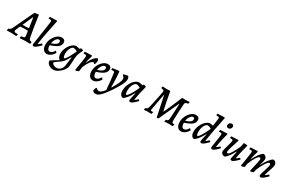

<svg xmlns="http://www.w3.org/2000/svg" viewBox="132 -2354 6284 4214"><g transform="rotate(30 3273.5 -247.0)"><path d="M562 -48 564 -44 552 3Q478 0 444 0Q371 0 292 9L289 2L298 -44Q335 -47 353 -51.5Q371 -56 378 -65Q385 -74 385 -91Q385 -100 384 -109Q383 -118 382 -125L367 -223Q348 -224 273 -224Q239 -224 172 -217L130 -121Q118 -96 118 -79Q118 -62 129 -54.5Q140 -47 165 -47H215L216 -43L205 6Q129 0 69 0Q23 0 -41 3L-27 -51Q-1 -54 17 -69.5Q35 -85 53 -124L293 -633L391 -650L401 -648Q447 -316 485 -119Q492 -82 508 -67.5Q524 -53 562 -48ZM277 -277Q305 -277 360 -282L323 -531H313L200 -277Z M774 -134 788 -133 803 -104Q745 -44 708 -16Q671 12 649 12Q611 12 611 -25Q611 -31 647 -260Q657 -327 680 -477Q703 -627 703 -642Q703 -663 694 -672Q685 -681 663 -681H625L632 -728Q696 -728 806 -735L817 -721Q780 -548 746.5 -373.5Q713 -199 697 -83L700 -79Q707 -79 719.5 -88.5Q732 -98 774 -134Z M940 -187Q938 -131 956 -97.5Q974 -64 1007 -64Q1036 -64 1064.5 -86Q1093 -108 1113 -147L1128 -145L1151 -114Q1123 -59 1074 -23.5Q1025 12 977 12Q919 12 885 -33.5Q851 -79 851 -157Q851 -234 885.5 -306Q920 -378 975 -423Q1030 -468 1089 -468Q1132 -468 1156 -445.5Q1180 -423 1180 -383Q1180 -319 1125 -274Q1070 -229 940 -187ZM943 -237Q1022 -262 1057.5 -290Q1093 -318 1093 -356Q1093 -397 1056 -397Q1019 -397 986 -350.5Q953 -304 943 -237Z M1105 111 1108 104Q1158 66 1289 -9L1290 -17Q1263 -32 1248.5 -66.5Q1234 -101 1234 -148Q1234 -222 1267.5 -295.5Q1301 -369 1353.5 -416Q1406 -463 1459 -463L1555 -446L1565 -470L1573 -473L1624 -459L1634 -446Q1571 -327 1562 -247Q1559 -225 1556.5 -181.5Q1554 -138 1553 -119Q1552 -99 1549.5 -61Q1547 -23 1545 -7Q1539 49 1494.5 107Q1450 165 1388.5 203Q1327 241 1272 241Q1227 241 1187.5 222.5Q1148 204 1125.5 174Q1103 144 1105 111ZM1524 -368Q1464 -398 1428 -398Q1403 -398 1379 -369Q1355 -340 1340 -293.5Q1325 -247 1325 -199Q1325 -158 1335 -128Q1345 -98 1359 -98Q1380 -98 1424.5 -171Q1469 -244 1524 -368ZM1465 9 1490 -192 1481 -194Q1432 -106 1403 -67.5Q1374 -29 1340 -5L1284 33Q1239 64 1220 78Q1201 92 1201 100Q1201 116 1217 132.5Q1233 149 1258.5 159.5Q1284 170 1310 170Q1372 170 1414 127Q1456 84 1465 9Z M1751 -361Q1751 -383 1741.5 -392.5Q1732 -402 1710 -402H1671L1679 -449Q1743 -449 1853 -456L1863 -442Q1831 -338 1815 -251L1819 -250Q1861 -343 1911.5 -402Q1962 -461 2002 -464Q2011 -459 2018 -443Q2025 -427 2026 -410Q2024 -367 2006 -324L1984 -322Q1978 -343 1961 -343Q1927 -343 1882.5 -284Q1838 -225 1799 -126L1785 -20Q1783 -12 1755 -1.5Q1727 9 1706 9L1696 -3Q1751 -323 1751 -361Z M2108 -187Q2106 -131 2124 -97.5Q2142 -64 2175 -64Q2204 -64 2232.5 -86Q2261 -108 2281 -147L2296 -145L2319 -114Q2291 -59 2242 -23.5Q2193 12 2145 12Q2087 12 2053 -33.5Q2019 -79 2019 -157Q2019 -234 2053.5 -306Q2088 -378 2143 -423Q2198 -468 2257 -468Q2300 -468 2324 -445.5Q2348 -423 2348 -383Q2348 -319 2293 -274Q2238 -229 2108 -187ZM2111 -237Q2190 -262 2225.5 -290Q2261 -318 2261 -356Q2261 -397 2224 -397Q2187 -397 2154 -350.5Q2121 -304 2111 -237Z M2764 -468Q2779 -458 2788 -436Q2797 -414 2797 -388Q2797 -285 2614 -17Q2522 117 2459.5 176.5Q2397 236 2347 236Q2316 236 2293 224.5Q2270 213 2264 195Q2272 146 2292 111H2306Q2337 147 2372 147Q2430 147 2507 46Q2488 -195 2464 -360Q2460 -382 2452 -390Q2444 -398 2426 -398L2404 -396Q2386 -394 2379 -394L2382 -440L2542 -462L2553 -453Q2570 -321 2570 -105V-65H2581Q2641 -163 2673 -235.5Q2705 -308 2705 -345Q2705 -367 2692 -387.5Q2679 -408 2656 -422L2662 -445Z M3223 -134 3237 -133 3252 -104Q3182 -35 3149.5 -11.5Q3117 12 3094 12Q3077 12 3067.5 3.5Q3058 -5 3058 -19Q3058 -43 3098 -212L3091 -213Q3044 -127 3002 -73.5Q2960 -20 2915 12Q2871 12 2845.5 -25Q2820 -62 2820 -127Q2820 -207 2854.5 -285Q2889 -363 2943.5 -412.5Q2998 -462 3054 -462L3149 -446L3157 -470L3165 -473L3216 -458L3224 -444Q3201 -360 3179 -259Q3157 -158 3146 -83L3149 -79Q3156 -79 3168.5 -88.5Q3181 -98 3223 -134ZM3119 -367Q3097 -380 3070.5 -389Q3044 -398 3026 -398Q2997 -398 2971 -367Q2945 -336 2929 -285Q2913 -234 2913 -179Q2913 -138 2921 -111Q2929 -84 2941 -84Q2957 -84 2987 -123.5Q3017 -163 3053 -228.5Q3089 -294 3119 -367Z M3661 -496H3655Q3577 -84 3577 -76Q3577 -50 3603 -50L3640 -52L3643 -48L3627 4Q3570 0 3525 0Q3495 0 3437 8L3449 -44Q3479 -48 3494 -65Q3509 -82 3518 -120L3523 -145Q3606 -525 3606 -550Q3606 -571 3589 -582Q3572 -593 3533 -596L3530 -600L3542 -643L3562 -642Q3656 -638 3654 -638Q3667 -638 3735 -642Q3754 -526 3780 -394.5Q3806 -263 3828 -174H3834Q3907 -328 4037 -641Q4042 -642 4075 -640Q4107 -638 4122 -638L4224 -644L4226 -640L4215 -595Q4173 -590 4155.5 -578.5Q4138 -567 4136 -541Q4131 -494 4123 -339Q4115 -184 4115 -123Q4115 -80 4122.5 -65.5Q4130 -51 4151 -51L4178 -53L4180 -49L4165 3Q4093 0 4072 0Q4024 0 3955 8L3967 -45Q3996 -48 4010.5 -59.5Q4025 -71 4028 -94Q4034 -131 4050 -496H4044Q3997 -391 3811 11L3769 18Z M4341 -187Q4339 -131 4357 -97.5Q4375 -64 4408 -64Q4437 -64 4465.5 -86Q4494 -108 4514 -147L4529 -145L4552 -114Q4524 -59 4475 -23.5Q4426 12 4378 12Q4320 12 4286 -33.5Q4252 -79 4252 -157Q4252 -234 4286.5 -306Q4321 -378 4376 -423Q4431 -468 4490 -468Q4533 -468 4557 -445.5Q4581 -423 4581 -383Q4581 -319 4526 -274Q4471 -229 4341 -187ZM4344 -237Q4423 -262 4458.5 -290Q4494 -318 4494 -356Q4494 -397 4457 -397Q4420 -397 4387 -350.5Q4354 -304 4344 -237Z M5025 -134 5039 -133 5054 -104Q4987 -38 4953.5 -13Q4920 12 4899 12Q4860 12 4860 -21Q4860 -34 4875.5 -105.5Q4891 -177 4900 -212L4892 -213Q4846 -127 4803.5 -73Q4761 -19 4717 12Q4672 12 4647 -25Q4622 -62 4622 -128Q4622 -208 4656.5 -285.5Q4691 -363 4745.5 -412.5Q4800 -462 4856 -462L4927 -449L4953 -637L4954 -648Q4954 -665 4944 -673Q4934 -681 4913 -681H4875L4882 -728Q4946 -728 5056 -735L5067 -721Q4977 -290 4948 -83L4951 -79Q4958 -79 4968.5 -87Q4979 -95 5025 -134ZM4919 -367Q4898 -380 4872 -389Q4846 -398 4826 -398Q4799 -398 4773 -366.5Q4747 -335 4731 -284.5Q4715 -234 4715 -180Q4715 -140 4722.5 -112Q4730 -84 4741 -84Q4766 -84 4818.5 -167Q4871 -250 4919 -367Z M5294 -134 5308 -133 5323 -104Q5265 -44 5228 -16Q5191 12 5169 12Q5150 12 5141 2Q5132 -8 5132 -29Q5153 -157 5167 -252Q5181 -347 5181 -362Q5181 -384 5172 -393Q5163 -402 5141 -402H5103L5111 -449Q5190 -449 5285 -456L5295 -443Q5272 -366 5250 -264Q5228 -162 5217 -83L5221 -79Q5228 -79 5240.5 -88.5Q5253 -98 5294 -134ZM5192 -619Q5192 -651 5213.5 -673Q5235 -695 5267 -695Q5291 -695 5304 -680Q5317 -665 5317 -643Q5317 -611 5295 -589Q5273 -567 5242 -567Q5218 -567 5205 -582Q5192 -597 5192 -619Z M5820 -104Q5753 -38 5719.5 -13Q5686 12 5665 12Q5626 12 5626 -20Q5626 -35 5666 -215L5658 -217Q5574 -51 5489 11Q5443 11 5417 -12.5Q5391 -36 5391 -77Q5391 -110 5429 -236Q5441 -277 5451 -315Q5461 -353 5461 -367Q5461 -385 5451.5 -393.5Q5442 -402 5421 -402H5383L5392 -449Q5468 -449 5566 -456L5576 -443Q5535 -324 5508.5 -232.5Q5482 -141 5482 -117Q5482 -100 5488.5 -92.5Q5495 -85 5509 -85Q5535 -85 5584 -161Q5633 -237 5687 -362L5703 -455L5714 -460L5792 -452L5800 -442Q5777 -364 5753.5 -263.5Q5730 -163 5718 -87L5722 -83Q5729 -84 5741 -92.5Q5753 -101 5791 -134L5805 -133Z M6527 -135 6542 -133 6556 -104Q6495 -43 6458 -16Q6421 11 6400 11Q6362 11 6362 -24Q6362 -42 6371 -74Q6380 -106 6400 -166Q6403 -176 6415 -215Q6427 -254 6433.5 -280.5Q6440 -307 6440 -322Q6440 -339 6431.5 -350Q6423 -361 6409 -361Q6380 -361 6329 -283Q6278 -205 6227 -82L6216 -20Q6215 -12 6186.5 -1.5Q6158 9 6137 9L6127 -3Q6194 -288 6194 -323Q6194 -340 6185.5 -350.5Q6177 -361 6163 -361Q6135 -361 6088.5 -288.5Q6042 -216 5996 -100L5986 -20Q5984 -12 5956 -1.5Q5928 9 5907 9L5897 -3Q5950 -326 5951 -362Q5952 -383 5942.5 -392.5Q5933 -402 5911 -402H5872L5880 -449Q5944 -449 6054 -456L6064 -442Q6025 -325 6009 -222L6013 -220Q6060 -316 6106.5 -379.5Q6153 -443 6196 -468Q6234 -468 6260 -440.5Q6286 -413 6286 -373Q6286 -342 6251 -222L6255 -220Q6301 -313 6350 -377.5Q6399 -442 6444 -468Q6483 -468 6508 -441Q6533 -414 6533 -372Q6533 -346 6521 -305.5Q6509 -265 6486 -198Q6458 -116 6450 -83L6453 -79Q6460 -79 6472 -88.5Q6484 -98 6527 -135Z"/></g></svg>

Font: Alegreya Medium
Style: Italic
Weight: 500
Italic angle: -7°
Designer: Juan Pablo del Peral
Foundry: Huerta Tipografica
Version: Version 2.008; ttfautohint (v1.8)